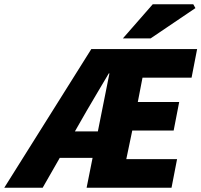

<svg xmlns="http://www.w3.org/2000/svg" viewBox="-56 -880 944 900"><path d="M-36 0 372 -650H868L842 -516H612L590 -402H784L758 -268H564L536 -134H774L748 0H350L457 -536H454Q427 -490 401.5 -447.5Q376 -405 350 -360L144 0ZM138 -140 164 -264H484L460 -140ZM520 -700 660 -860H850L860 -842L650 -700Z"/></svg>

Font: Source Sans 3 ExtraLight Black
Style: Italic
Weight: 900
Italic angle: -11°
Version: Version 3.052;hotconv 1.1.0;makeotfexe 2.6.0